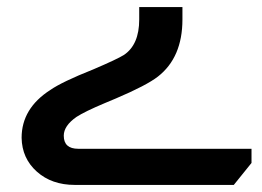

<svg xmlns="http://www.w3.org/2000/svg" viewBox="-20 -522 739 542"><path d="M495 -502V-467Q495 -360 426 -306Q394 -281 307 -244Q299 -241 276 -231Q219 -207 196 -192Q160 -167 160 -139Q160 -102 201 -102H690V-62L640 0H191Q126 0 84 -37.5Q42 -75 41 -133Q41 -216 122 -268Q155 -291 243 -326Q311 -355 330 -367Q373 -396 373 -467V-502Z"/></svg>

Font: Almarai Bold
Style: Regular
Weight: 700
Designer: Boutros International 2019
Foundry: Created by Boutros International 2019
Version: Version 1.10